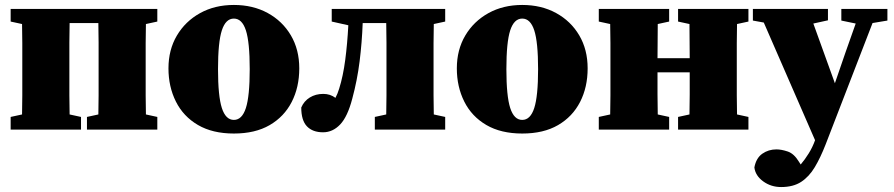

<svg xmlns="http://www.w3.org/2000/svg" viewBox="-20 -523 3607 775"><path d="M23 0V-51L69 -61Q70 -97 70 -138Q70 -179 70 -210V-277Q70 -308 70 -349Q70 -390 69 -426L23 -436V-487H615V-436L569 -426Q568 -390 568 -349Q568 -308 568 -277V-210Q568 -179 568 -138Q568 -97 569 -61L615 -51V0H331V-51L377 -61Q378 -97 378 -138Q378 -179 378 -210V-277Q378 -309 378 -351Q378 -393 377 -430H261Q260 -393 260 -351Q260 -309 260 -277V-210Q260 -179 260 -138Q260 -97 261 -61L307 -51V0Z M924 16Q838 16 779 -18.5Q720 -53 690 -113Q660 -173 660 -247Q660 -322 694 -379.5Q728 -437 787.5 -470Q847 -503 924 -503Q1001 -503 1060.5 -470.5Q1120 -438 1154 -380.5Q1188 -323 1188 -247Q1188 -171 1157.5 -111.5Q1127 -52 1068.5 -18Q1010 16 924 16ZM924 -39Q957 -39 972.5 -87Q988 -135 988 -244Q988 -353 972.5 -400.5Q957 -448 924 -448Q891 -448 875.5 -400.5Q860 -353 860 -244Q860 -135 875.5 -87Q891 -39 924 -39Z M1284 11Q1242 11 1219 -13Q1196 -37 1196 -89Q1207 -115 1230.5 -129.5Q1254 -144 1285 -144Q1313 -144 1334 -128Q1343 -145 1349 -165Q1365 -216 1373.5 -281Q1382 -346 1386 -421L1319 -436V-487H1777V-436L1731 -426Q1730 -390 1730 -349Q1730 -308 1730 -277V-210Q1730 -179 1730 -138Q1730 -97 1731 -61L1777 -51V0H1493V-51L1539 -61Q1540 -97 1540 -138Q1540 -179 1540 -210V-277Q1540 -309 1540 -351Q1540 -393 1539 -430H1444Q1441 -351 1431.5 -275Q1422 -199 1402 -125Q1383 -52 1353 -20.5Q1323 11 1284 11Z M2088 16Q2002 16 1943 -18.5Q1884 -53 1854 -113Q1824 -173 1824 -247Q1824 -322 1858 -379.5Q1892 -437 1951.5 -470Q2011 -503 2088 -503Q2165 -503 2224.5 -470.5Q2284 -438 2318 -380.5Q2352 -323 2352 -247Q2352 -171 2321.5 -111.5Q2291 -52 2232.5 -18Q2174 16 2088 16ZM2088 -39Q2121 -39 2136.5 -87Q2152 -135 2152 -244Q2152 -353 2136.5 -400.5Q2121 -448 2088 -448Q2055 -448 2039.5 -400.5Q2024 -353 2024 -244Q2024 -135 2039.5 -87Q2055 -39 2088 -39Z M2717 -436V-487H3001V-436L2955 -426Q2954 -390 2954 -349Q2954 -308 2954 -277V-210Q2954 -179 2954 -138Q2954 -97 2955 -61L3001 -51V0H2717V-51L2763 -61Q2764 -97 2764 -141.5Q2764 -186 2764 -231H2634Q2634 -187 2634 -142Q2634 -97 2635 -61L2681 -51V0H2397V-51L2443 -61Q2444 -97 2444 -138Q2444 -179 2444 -210V-277Q2444 -308 2444 -349Q2444 -390 2443 -426L2397 -436V-487H2681V-436L2635 -426Q2635 -393 2634.5 -356Q2634 -319 2634 -288H2764Q2764 -319 2763.5 -356Q2763 -393 2763 -426Z M3376 -440V-487H3562V-440L3502 -430L3313 59Q3292 113 3269 151.5Q3246 190 3214 211Q3182 232 3133 232Q3092 232 3060.5 209Q3029 186 3025 153Q3032 115 3057 97.5Q3082 80 3114 80Q3134 80 3159.5 88.5Q3185 97 3205 130L3212 141Q3229 121 3244.5 96Q3260 71 3270 43L3063 -432L3019 -440V-487H3322V-441L3263 -428L3350 -187L3393 -312L3434 -428Z"/></svg>

Font: Source Serif 4 Black
Style: Regular
Weight: 900
Designer: Frank Grießhammer
Foundry: Adobe
Version: Version 4.005;hotconv 1.1.0;makeotfexe 2.6.0